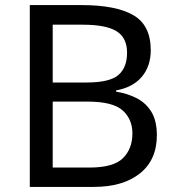

<svg xmlns="http://www.w3.org/2000/svg" viewBox="-20 -734 690 754"><path d="M301 -714Q435 -714 503.5 -674.5Q572 -635 572 -537Q572 -474 537 -432.5Q502 -391 436 -379V-374Q481 -367 517.5 -348Q554 -329 575 -294Q596 -259 596 -203Q596 -106 529.5 -53Q463 0 348 0H97V-714ZM319 -410Q411 -410 445 -439.5Q479 -469 479 -527Q479 -586 437.5 -611.5Q396 -637 305 -637H187V-410ZM187 -335V-76H331Q426 -76 463 -113Q500 -150 500 -210Q500 -266 461.5 -300.5Q423 -335 324 -335Z"/></svg>

Font: Noto Sans Imperial Aramaic
Style: Regular
Weight: 400
Designer: Monotype Design Team
Foundry: Monotype Imaging Inc.
Version: Version 2.001; ttfautohint (v1.8.4.7-5d5b)